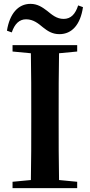

<svg xmlns="http://www.w3.org/2000/svg" viewBox="-20 -975 466 995"><path d="M16 -816 41 -807C56 -852 81 -875 115 -875C153 -875 179 -853 203 -833C226 -815 250 -798 288 -798C353 -798 397 -848 410 -938L385 -947C371 -903 348 -877 310 -877C273 -877 249 -899 224 -919C200 -937 175 -955 138 -955C74 -955 30 -904 16 -816ZM45 -708 140 -699C142 -597 142 -496 142 -394V-346C142 -243 142 -141 140 -42L45 -33V0H380V-33L286 -42C284 -143 284 -245 284 -347V-394C284 -497 284 -599 286 -699L380 -708V-741H45Z"/></svg>

Font: Noto Serif JP
Style: Bold
Weight: 700
Designer: Ryoko NISHIZUKA 西塚涼子 (kana & ideographs); Frank Grießhammer (Latin, Greek & Cyrillic); Wenlong ZHANG 张文龙 (bopomofo); San
Foundry: Adobe
Version: Version 2.001;hotconv 1.1.0;makeotfexe 2.6.0